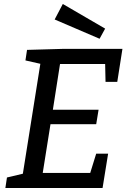

<svg xmlns="http://www.w3.org/2000/svg" viewBox="-20 -946 643 966"><path d="M464 -173H524L496 0H7L15 -53L95 -72L183 -625L108 -642L116 -695L293 -700H596L570 -534H511L509 -624H282L246 -394H476L464 -321H234L195 -76H434ZM481 -751 255 -848 296 -926 509 -802Z"/></svg>

Font: Bitter Medium
Style: Italic
Weight: 500
Italic angle: -9°
Designer: Sol Matas, and Bitter project Authors
Foundry: Sol Matas
Version: Version 2.001